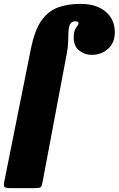

<svg xmlns="http://www.w3.org/2000/svg" viewBox="-58 -820 612 990"><path d="M-36 116.5 102 -572Q120.5 -663 154.5 -712.2Q188.5 -761.5 239 -780.8Q289.5 -800 356.5 -800Q439.5 -800 486.8 -759.8Q534 -719.5 534 -654Q534 -599.5 499 -568.2Q464 -537 416 -537Q378 -537 349.5 -560.2Q321 -583.5 322 -630Q322.5 -653 328.5 -666Q334.5 -679 340.8 -686.5Q347 -694 347 -700Q347 -710 330 -710Q311 -710 303.8 -695.8Q296.5 -681.5 295 -658Q293.5 -634.5 293.2 -606.2Q293 -578 287.5 -550L161 121Q157.5 140.5 151.8 145.2Q146 150 124 150H-5.5Q-31 150 -35.5 143Q-40 136 -36 116.5Z"/></svg>

Font: Besley* Condensed Fatface
Style: Italic
Weight: 900
Width: 3
Italic angle: -13°
Designer: Owen Earl
Foundry: indestructible type*
Version: Version 3.000; ttfautohint (v1.8.3)